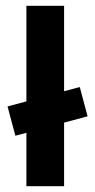

<svg xmlns="http://www.w3.org/2000/svg" viewBox="-20 -642 328 662"><path d="M71 -622H201V0H71ZM33 -174 6 -275 255 -342 282 -241Z"/></svg>

Font: Smooch Sans ExtraBold
Style: Regular
Weight: 800
Designer: Robert E. Leuschke
Foundry: Robert E. Leuschke
Version: Version 1.010